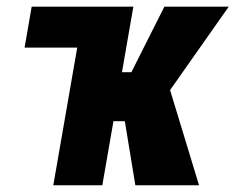

<svg xmlns="http://www.w3.org/2000/svg" viewBox="-20 -548 697 568"><path d="M312 -528.3 290.5 -407.2H52.7L73.7 -528.3ZM374.5 -528.3 282.7 0H137.7L229.5 -528.3ZM656.7 -528.3 418.5 -189.5H293.9L301.8 -334.5H368.7L466.3 -528.3ZM380.4 0 343.8 -222.7 481 -288.6 568.8 0Z"/></svg>

Font: Roboto Condensed ExtraBold
Style: Italic
Weight: 800
Italic angle: -12°
Designer: Christian Robertson
Foundry: Google
Version: Version 3.008; 2023